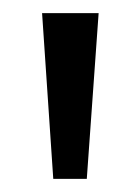

<svg xmlns="http://www.w3.org/2000/svg" viewBox="-20 -770 213 292"><path d="M112 -498H61L44 -750H130Z"/></svg>

Font: Glacial Indifference
Style: Regular
Weight: 400
Designer: Alfredo Marco Pradil
Version: Version 1.00